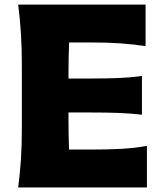

<svg xmlns="http://www.w3.org/2000/svg" viewBox="-20 -830 722 850"><path d="M60.5 0Q68.8 -64.9 72.8 -125.7Q76.7 -186.5 76.7 -263.2V-538.6Q76.7 -617.7 72.8 -680.4Q68.8 -743.2 60.5 -809.6H624.5V-625.5Q573.2 -633.8 514.9 -637.9Q456.5 -642.1 377.9 -642.1H286.1Q284.7 -609.4 283.9 -575.9Q283.2 -542.5 283.2 -504.9V-482.4H380.9Q453.6 -482.4 506.3 -484.6Q559.1 -486.8 608.4 -493.7V-322.3Q556.6 -328.1 503.9 -330.1Q451.2 -332 380.4 -332H283.2V-296.9Q283.2 -261.2 283.9 -229.7Q284.7 -198.2 285.6 -168H392.1Q458 -168 516.8 -171.1Q575.7 -174.3 630.4 -184.1V0Z"/></svg>

Font: Pinar-FD ExtraBold
Style: Regular
Weight: 800
Designer: Amin Abedi
Version: Version 3.000